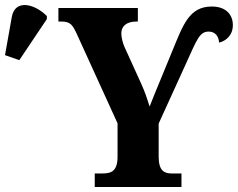

<svg xmlns="http://www.w3.org/2000/svg" viewBox="-30 -746 949 766"><path d="M47 -506 157 -670V-682C106 -733 29 -749 17 -678L-10 -526ZM348 0H694V-54H655C626 -54 603 -64 603 -121V-253L711 -490C756 -589 766 -620 803 -620C829 -620 843 -600 844 -576C870 -582 899 -604 899 -646C899 -688 871 -720 815 -720C724 -720 700 -645 658 -544L614 -437C596 -393 579 -353 567 -321C557 -352 549 -378 532 -415L467 -558C459 -576 454 -598 454 -613C454 -642 476 -660 513 -660H520V-714H203V-660H215C252 -660 260 -646 278 -607L439 -254V-121C439 -64 415 -54 379 -54H348Z"/></svg>

Font: Noto Serif Condensed ExtraBold
Style: Regular
Weight: 800
Width: 3
Designer: Monotype Design Team
Foundry: Monotype Imaging Inc.
Version: Version 2.013